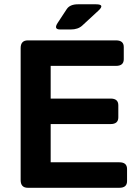

<svg xmlns="http://www.w3.org/2000/svg" viewBox="-20 -892 665 912"><path d="M266.1 -752Q233.4 -752 253.9 -783.2L296.9 -848.6Q312 -871.6 350.1 -871.6H436Q480 -871.6 447.8 -841.8L370.6 -770.5Q350.6 -752 316.4 -752ZM112.3 0Q78.1 0 78.1 -36.6V-663.6Q78.1 -700.2 112.3 -700.2H531.2Q567.9 -700.2 567.9 -668.5V-610.8Q567.9 -579.1 531.2 -579.1H220.7V-423.8H505.4Q542 -423.8 542 -392.1V-334.5Q542 -302.7 505.4 -302.7H220.7V-121.1H546.9Q583.5 -121.1 583.5 -89.4V-31.7Q583.5 0 546.9 0Z"/></svg>

Font: Istok Web
Style: Bold
Weight: 700
Designer: Andrey V. Panov
Foundry: Andrey V. Panov
Version: Version 1.0.2g